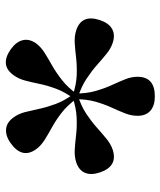

<svg xmlns="http://www.w3.org/2000/svg" viewBox="34 -850 555 664"><g transform="rotate(90 312.0 -518.5)"><path d="M323.5 -501H304Q304 -540 295.2 -570.8Q286.5 -601.5 275 -626.5Q263.5 -651.5 254.8 -673.2Q246 -695 246 -716Q246 -776 313.5 -776Q345.5 -776 363.2 -760.8Q381 -745.5 381 -716Q381 -695 372.5 -673.2Q364 -651.5 352.5 -626.5Q341 -601.5 332.2 -570.8Q323.5 -540 323.5 -501ZM316.5 -510 310.5 -492Q273 -504.5 241 -505.8Q209 -507 181.2 -503.8Q153.5 -500.5 129.8 -499Q106 -497.5 85.5 -504Q29 -522.5 50 -586Q60 -616 80 -627.8Q100 -639.5 128 -630.5Q148 -624 166.2 -609.2Q184.5 -594.5 205.2 -576Q226 -557.5 252.8 -539.8Q279.5 -522 316.5 -510ZM305.5 -506 321 -495Q298 -463.5 287 -433.5Q276 -403.5 270.5 -376.5Q265 -349.5 259 -327Q253 -304.5 240.5 -287.5Q206 -239 150.5 -278Q125 -296.5 119.5 -319Q114 -341.5 130.5 -365.5Q143.5 -382.5 163.5 -395Q183.5 -407.5 207.8 -421.2Q232 -435 257.2 -454.8Q282.5 -474.5 305.5 -506ZM305.5 -495 321 -506Q344.5 -474 369.8 -454.2Q395 -434.5 419.5 -421Q444 -407.5 464 -395Q484 -382.5 496.5 -365.5Q531 -317.5 476.5 -278Q451 -259.5 427.2 -261.5Q403.5 -263.5 386.5 -287.5Q374 -304.5 368.2 -327Q362.5 -349.5 356.8 -376.5Q351 -403.5 340 -433.2Q329 -463 305.5 -495ZM310.5 -509.5Q348 -521.5 374.5 -539.2Q401 -557 421.8 -575.5Q442.5 -594 460.8 -609Q479 -624 499 -630.5Q556 -648.5 577 -585.5Q587 -555.5 578 -534.2Q569 -513 541.5 -504Q521 -497.5 497.2 -499Q473.5 -500.5 446 -503.8Q418.5 -507 386.2 -505.5Q354 -504 316.5 -491.5Z"/></g></svg>

Font: Fraunces SemiBold
Style: Regular
Weight: 600
Version: Version 1.000;[b76b70a41]